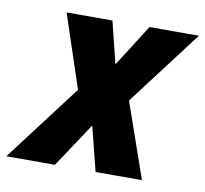

<svg xmlns="http://www.w3.org/2000/svg" viewBox="-118 -621 741 693"><g transform="rotate(10 252.5 -274.5)"><path d="M-52 0H126L234 -163L275 0H445L349 -275L557 -549H376L278 -395L240 -549H72L161 -281Z"/></g></svg>

Font: Noto Sans SemiCondensed ExtraBold
Style: Italic
Weight: 800
Width: 4
Italic angle: -12°
Designer: Monotype Design Team
Foundry: Monotype Imaging Inc.
Version: Version 2.013